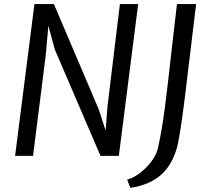

<svg xmlns="http://www.w3.org/2000/svg" viewBox="-20 -767 1019 945"><path d="M142.7 0H54.3L149.5 -747H245.3L466.2 -228.2L499.7 -124.5L509.2 -244.4L570.1 -747H660.1L564.9 0H474.6L249.8 -523.3L218 -640L205.4 -497.5ZM621.9 157.7 605.8 117.4Q631.1 110.1 656 93.4Q680.9 76.7 702.3 54.5Q723.7 32.4 738.6 7.3Q753.4 -17.7 758.2 -42Q769 -90.6 777.1 -139.8Q785.2 -189 792.6 -245.7Q800.1 -302.3 808.1 -373.3Q816.1 -444.2 826.4 -535.8Q836.8 -627.4 851 -747H945.3L888.8 -278.9Q875.7 -174.9 865.7 -114.5Q855.6 -54.2 850.1 -37Q832.2 23.1 801.4 62.8Q770.6 102.5 726 125.5Q681.4 148.5 621.9 157.7Z"/></svg>

Font: Merriweather Sans Variable Regular
Style: Italic
Weight: 300
Italic angle: -8°
Designer: Eben Sorkin
Foundry: Eben Sorkin
Version: Version 2.001